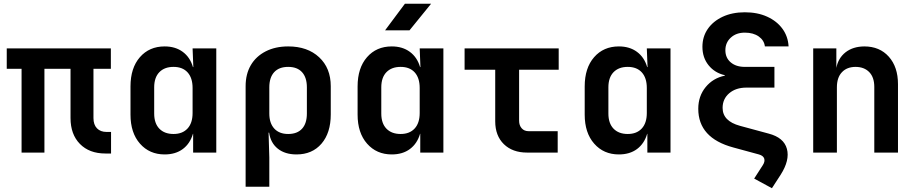

<svg xmlns="http://www.w3.org/2000/svg" viewBox="-20 -805 4833 1013"><path d="M536.1 4.9Q451.2 4.9 401.6 -45.7Q352.1 -96.2 352.1 -182.1V-441.9H214.4V0H93.8V-441.9H15.6V-549.8H564.9V-441.9H473.1V-182.1Q473.1 -147 491.7 -127.9Q510.3 -108.9 542 -108.9H565.9V4.9Z M848.6 9.8Q768.6 9.8 718.5 -47.1Q668.5 -104 668.5 -200.2V-349.1Q668.5 -446.3 718 -503.2Q767.6 -560.1 848.6 -560.1Q905.3 -560.1 944.1 -531.5Q982.9 -502.9 998 -451.2H1000L996.1 -549.8H1121.1V0H999V-99.1H998Q982.9 -47.4 944.6 -18.8Q906.2 9.8 848.6 9.8ZM895.5 -98.1Q942.9 -98.1 969.5 -127Q996.1 -155.8 996.1 -209V-340.8Q996.1 -394 969.7 -423.1Q943.4 -452.1 895.5 -452.1Q847.7 -452.1 820.6 -424.1Q793.5 -396 793.5 -344.2V-206.1Q793.5 -154.3 820.6 -126.2Q847.7 -98.1 895.5 -98.1Z M1275.9 180.2V-350.1Q1275.9 -414.1 1303.2 -460.9Q1330.6 -507.8 1381.6 -533.9Q1432.6 -560.1 1500.5 -560.1Q1602.5 -560.1 1663.8 -502.9Q1725.1 -445.8 1725.1 -350.1V-201.2Q1725.1 -104 1676.3 -47.1Q1627.4 9.8 1544.4 9.8Q1483.9 9.8 1445.8 -20.5Q1407.7 -50.8 1399.9 -105H1397L1400.9 25.9V180.2ZM1500.5 -98.1Q1548.3 -98.1 1573.7 -126Q1599.1 -153.8 1599.1 -206.1V-344.2Q1599.1 -396 1573.7 -424.1Q1548.3 -452.1 1500.5 -452.1Q1452.1 -452.1 1426.5 -424.1Q1400.9 -396 1400.9 -344.2V-206.1Q1400.9 -155.3 1427 -126.7Q1453.1 -98.1 1500.5 -98.1Z M2011.7 -645 2116.2 -785.2H2254.4L2140.6 -645ZM2046.9 9.8Q1966.8 9.8 1916.7 -47.1Q1866.7 -104 1866.7 -200.2V-349.1Q1866.7 -446.3 1916.3 -503.2Q1965.8 -560.1 2046.9 -560.1Q2103.5 -560.1 2142.3 -531.5Q2181.2 -502.9 2196.3 -451.2H2198.2L2194.3 -549.8H2319.3V0H2197.3V-99.1H2196.3Q2181.2 -47.4 2142.8 -18.8Q2104.5 9.8 2046.9 9.8ZM2093.8 -98.1Q2141.1 -98.1 2167.7 -127Q2194.3 -155.8 2194.3 -209V-340.8Q2194.3 -394 2168 -423.1Q2141.6 -452.1 2093.8 -452.1Q2045.9 -452.1 2018.8 -424.1Q1991.7 -396 1991.7 -344.2V-206.1Q1991.7 -154.3 2018.8 -126.2Q2045.9 -98.1 2093.8 -98.1Z M2760.7 0Q2684.1 0 2638.4 -44.4Q2592.8 -88.9 2592.8 -165V-437H2431.2V-549.8H2927.7V-437H2718.8V-168Q2718.8 -144 2732.2 -128.4Q2745.6 -112.8 2769.5 -112.8H2922.4V0Z M3245.1 9.8Q3165 9.8 3115 -47.1Q3064.9 -104 3064.9 -200.2V-349.1Q3064.9 -446.3 3114.5 -503.2Q3164.1 -560.1 3245.1 -560.1Q3301.8 -560.1 3340.6 -531.5Q3379.4 -502.9 3394.5 -451.2H3396.5L3392.6 -549.8H3517.6V0H3395.5V-99.1H3394.5Q3379.4 -47.4 3341.1 -18.8Q3302.7 9.8 3245.1 9.8ZM3292 -98.1Q3339.4 -98.1 3366 -127Q3392.6 -155.8 3392.6 -209V-340.8Q3392.6 -394 3366.2 -423.1Q3339.8 -452.1 3292 -452.1Q3244.1 -452.1 3217 -424.1Q3189.9 -396 3189.9 -344.2V-206.1Q3189.9 -154.3 3217 -126.2Q3244.1 -98.1 3292 -98.1Z M3909.7 -632.8Q3864.3 -632.8 3835.7 -606.4Q3807.1 -580.1 3807.1 -540Q3807.1 -500 3835.2 -476.1Q3863.3 -452.1 3909.7 -452.1H4065.9V-342.8H3918Q3862.3 -342.8 3827.4 -313Q3792.5 -283.2 3792.5 -235.8Q3792.5 -166 3884.3 -141.1L4035.6 -100.1Q4115.7 -79.1 4131.8 -19.5Q4147.9 40 4098.6 117.2L4052.7 188L3959 137.2L4004.9 65.9Q4017.1 46.9 4012 31.5Q4006.8 16.1 3983.9 9.8L3849.1 -26.9Q3664.1 -76.7 3664.1 -231Q3664.1 -297.9 3703.1 -345.5Q3742.2 -393.1 3804.2 -405.8V-408.2Q3751 -420.4 3718.5 -460.7Q3686 -501 3686 -558.1Q3686 -611.3 3714.1 -652.1Q3742.2 -692.9 3792.7 -716.6Q3843.3 -740.2 3909.7 -740.2Q3976.6 -740.2 4027.6 -717Q4078.6 -693.8 4108.2 -653.3Q4137.7 -612.8 4140.6 -560.1H4015.6Q4011.7 -592.3 3983.2 -612.5Q3954.6 -632.8 3909.7 -632.8Z M4270.5 0V-549.8H4392.6V-446.8Q4402.3 -498.5 4441.4 -529.3Q4480.5 -559.6 4540 -560.1Q4621.1 -560.1 4669.4 -505.9Q4717.8 -451.7 4717.8 -360.8V0H4592.8V-346.2Q4592.8 -397 4566.4 -424.3Q4540 -451.7 4494.6 -452.1Q4448.2 -452.1 4421.9 -423.8Q4395.5 -396 4395.5 -344.2V0Z"/></svg>

Font: UDEV Gothic 35
Style: Bold
Weight: 700
Version: v2.1.0; ttfautohint (v1.8.4.7-5d5b-dirty) -l 6 -r 45 -G 200 